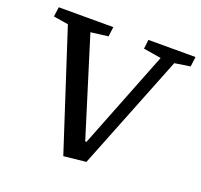

<svg xmlns="http://www.w3.org/2000/svg" viewBox="-124 -838 1032 988"><g transform="rotate(20 392.0 -344.0)"><path d="M399 -98H406L617 -634L520 -650L526 -700H784L777 -646L692 -633L441 -1L319 12L109 -634L28 -647L35 -700H334L327 -647L232 -635Z"/></g></svg>

Font: Literata 7pt Medium
Style: Italic
Weight: 500
Italic angle: -2°
Designer: Latin by Veronika Burian and Jose Scaglione. Greek by Irene Vlachou. Cyrillic by Vera Evstafieva
Foundry: TypeTogether
Version: Version 3.002